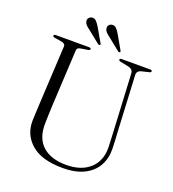

<svg xmlns="http://www.w3.org/2000/svg" viewBox="-156 -987 1007 1120"><g transform="rotate(20 347.5 -427.0)"><path d="M567 -291 549 -639.5Q548.5 -653 541 -661.2Q533.5 -669.5 514.5 -673.5L468.5 -683Q456 -685 456 -692Q456 -700 468 -700H645Q656.5 -700 656.5 -692Q656.5 -685 643 -682.5L603.5 -673Q571.5 -666.5 573.5 -638.5L591 -292Q592.5 -266.5 594 -241.5Q595.5 -216.5 596 -190.5Q597.5 -131.5 572 -85Q546.5 -38.5 493.5 -11.8Q440.5 15 360.5 15Q231 15 165.8 -41Q100.5 -97 102 -185Q102.5 -200 103.5 -223Q104.5 -246 105.8 -270.8Q107 -295.5 108 -315L126 -654Q127 -672.5 100 -676.5L59 -683Q46.5 -685 46.5 -692Q46.5 -700 59 -700H265.5Q277.5 -700 277.5 -692Q277.5 -685 265 -683L224 -676.5Q210.5 -674.5 204.8 -669.8Q199 -665 198.5 -653.5L181 -318Q179 -280 178 -248.8Q177 -217.5 176.5 -193.5Q175 -102.5 226.8 -55.8Q278.5 -9 373.5 -9Q467 -9 520 -57.5Q573 -106 571.5 -189Q570.5 -220.5 569.2 -245.5Q568 -270.5 567 -291ZM396.5 -828 444 -745Q448.5 -737.5 444.5 -734Q440 -730.5 433 -735L356.5 -796.5Q343 -806 333.8 -816Q324.5 -826 323 -839Q321.5 -850.5 328.5 -859Q335.5 -867.5 348 -869Q363 -870.5 374.2 -859.2Q385.5 -848 396.5 -828ZM272 -828 320 -745Q324.5 -737.5 321 -734Q316 -730.5 308.5 -735L232.5 -796Q219 -805.5 209.8 -815.2Q200.5 -825 198.5 -838.5Q197 -850 204 -858.2Q211 -866.5 223 -868.5Q238 -870.5 249.2 -859Q260.5 -847.5 272 -828Z"/></g></svg>

Font: Fraunces 72pt S000 Light
Style: Regular
Weight: 300
Version: Version 1.000; ttfautohint (v1.8.3)